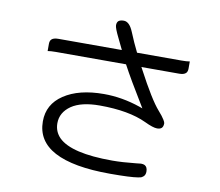

<svg xmlns="http://www.w3.org/2000/svg" viewBox="-87 -881 1173 1026"><g transform="rotate(10 500.0 -368.0)"><path d="M888.7 -624Q872.6 -621.1 844.7 -621.1H603Q578.6 -669.9 555.7 -726.1Q534.7 -777.3 503.9 -777.3Q483.4 -777.3 474.1 -768.6Q466.8 -760.7 466.8 -746.1Q466.8 -731 491.7 -680.7L520.5 -621.1H175.8Q149.9 -621.1 139.2 -610.4Q130.9 -602.1 130.9 -585.9V-546.9Q147 -549.8 175.8 -549.8H555.7Q596.7 -473.1 672.9 -349.1L682.6 -333L664.6 -339.4Q566.4 -373 467.8 -373Q332 -373 251 -318.8Q170.9 -265.6 170.9 -172.9Q170.9 -66.4 270.5 -13.2Q372.1 41 573.2 41Q684.1 41 724.1 34.2Q735.8 32.2 740.2 30.8Q748 26.9 753.4 22Q762.7 12.7 762.7 -3.9Q762.7 -28.8 747.1 -37.1Q739.3 -41 727.1 -41L700.2 -38.1Q626.5 -30.3 572.3 -30.3Q349.6 -30.3 280.3 -99.1Q249 -130.9 249 -176.3Q249 -234.9 303.2 -272.5Q356.4 -308.6 456.1 -308.6Q614.3 -308.6 710.4 -263.2Q756.3 -241.2 778.3 -241.2Q795.4 -241.2 803.5 -249.3Q811.5 -257.3 811.5 -274.4Q811.5 -280.3 803.7 -293Q793.5 -310.1 770.5 -335.9Q725.6 -386.7 645.5 -538.1L639.2 -549.8H844.7Q869.6 -549.8 880.4 -560.5Q888.7 -568.8 888.7 -585Z"/></g></svg>

Font: YuPearl-Light
Style: Light
Weight: 300
Designer: Max Yao
Foundry: Max-Everyday
Version: Version 1.011; ttfautohint (v1.8.3)